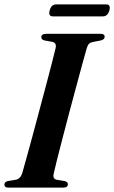

<svg xmlns="http://www.w3.org/2000/svg" viewBox="-20 -854 520 874"><path d="M224.5 -63.5Q218.5 -39.5 239 -35.5L275 -29.5Q289 -25.5 289 -15.5Q289 0 267.5 0H18.5Q0 0 0 -13.5Q0 -26 16 -30L52.5 -36Q73 -40 81.5 -66.5Q87.5 -88 99.8 -132Q112 -176 127.5 -233Q143 -290 159.2 -351.5Q175.5 -413 190.8 -470Q206 -527 217.2 -571Q228.5 -615 233.5 -636.5Q238 -659 218 -663.5L182 -670Q168 -674 168 -684.5Q168 -700 191.5 -700H438.5Q456.5 -700 456.5 -687Q456.5 -674.5 439.5 -670L401 -662.5Q390.5 -660 385 -654.5Q379.5 -649 375 -635Q368.5 -613 356 -567.2Q343.5 -521.5 327.8 -462.8Q312 -404 295.2 -341.2Q278.5 -278.5 263.8 -221.5Q249 -164.5 238.5 -122.5Q228 -80.5 224.5 -63.5ZM206 -806.5Q213.5 -834 235.5 -834H463.5Q485 -834 478 -807Q470.5 -779.5 448.5 -779.5H220.5Q199 -779.5 206 -806.5Z"/></svg>

Font: Fraunces 72pt S000 SemiBold
Style: Italic
Weight: 600
Italic angle: -16°
Version: Version 1.000; ttfautohint (v1.8.3)